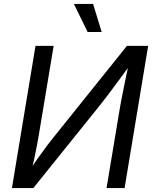

<svg xmlns="http://www.w3.org/2000/svg" viewBox="-20 -962 789 982"><path d="M617.2 0H524.9L594.2 -416Q597.7 -434.6 604 -468Q610.4 -501.5 619.9 -547.1Q629.4 -592.8 641.1 -648.9L656.7 -645.5Q612.3 -584.5 581.3 -542.5Q550.3 -500.5 527.3 -470.2Q504.4 -439.9 483.4 -414.1L150.4 0H41L161.6 -727.5H254.4L179.7 -278.8Q175.8 -254.9 169.9 -222.7Q164.1 -190.4 156 -153.6Q147.9 -116.7 137.2 -76.7L125 -80.1Q149.9 -119.1 174.8 -154.3Q199.7 -189.5 220.9 -217.3Q242.2 -245.1 255.9 -262.2L629.4 -727.5H737.8ZM428.2 -798.3 357.9 -941.9H456.1L500 -798.3Z"/></svg>

Font: Inter 16pt
Style: Italic
Weight: 400
Italic angle: -9.3988°
Version: Version 4.001;git-66647c0bb